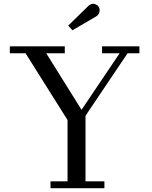

<svg xmlns="http://www.w3.org/2000/svg" viewBox="-20 -995 801 1015"><path d="M489 -908.5 363 -835 340.5 -859.5 446.5 -963Q462.5 -978.5 479 -974.2Q495.5 -970 502.5 -957.5Q509.5 -945 505.2 -930.2Q501 -915.5 489 -908.5ZM247 -36.5H337V-360.5L115 -713.5H32V-750H322.5V-713.5H224.5L411 -414.5L612.5 -713.5H519.5V-750H717V-713.5H654.5L432 -383V-36.5H532V0H247Z"/></svg>

Font: Bodoni* 06pt
Style: Regular
Weight: 400
Version: Version 2.3